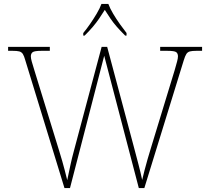

<svg xmlns="http://www.w3.org/2000/svg" viewBox="-20 -951 1061 971"><path d="M108 -646Q102 -668 95.5 -678Q89 -688 77.5 -691Q66 -694 43 -694H21V-714H232V-694H191Q154 -694 145 -687Q136 -680 136 -666Q136 -656 140.5 -640Q145 -624 154 -595L279 -189Q289 -158 295 -135.5Q301 -113 307 -91.5Q313 -70 320 -40Q329 -82 336 -115.5Q343 -149 354 -189L494 -714H522L657 -208Q670 -159 680.5 -119Q691 -79 699 -41Q704 -63 711 -90Q718 -117 726.5 -146.5Q735 -176 744 -205L863 -595Q871 -623 875.5 -639.5Q880 -656 880 -666Q880 -680 871.5 -687Q863 -694 825 -694H790V-714H1002V-694H974Q952 -694 940.5 -691Q929 -688 922.5 -678Q916 -668 909 -645L710 0H682L507 -669L334 0H306ZM401 -784Q417 -803 435 -829Q453 -855 469 -882Q485 -909 493 -931H528Q536 -909 552 -882Q568 -855 586.5 -829Q605 -803 620 -784V-771H613Q588 -796 570.5 -816Q553 -836 539 -856.5Q525 -877 510 -901Q495 -877 481 -856.5Q467 -836 450 -816Q433 -796 408 -771H401Z"/></svg>

Font: Noto Rashi Hebrew Thin
Style: Regular
Weight: 250
Version: Version 1.006